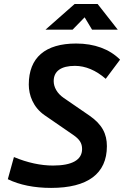

<svg xmlns="http://www.w3.org/2000/svg" viewBox="-20 -918 626 948"><path d="M232.4 9.8C413.1 9.8 507.8 -60.5 507.8 -196.3C507.8 -256.3 484.9 -303.7 420.9 -347.7L294.4 -434.6C261.2 -457.5 245.1 -488.3 245.1 -517.6C245.1 -566.9 281.7 -592.8 350.1 -592.8C401.9 -592.8 454.1 -570.8 502 -528.8L572.8 -623.5C520.5 -675.8 445.8 -703.1 356 -703.1C203.6 -703.1 122.1 -633.8 122.1 -500.5C122.1 -448.2 143.6 -388.2 200.2 -349.1L341.3 -252C372.6 -230.5 385.3 -211.4 385.3 -182.1C385.3 -128.4 335.9 -100.6 241.7 -100.6C181.2 -100.6 115.2 -114.7 48.8 -142.6L18.6 -33.2C76.2 -4.9 149.4 9.8 232.4 9.8ZM204.6 -771.5H338.4L397.9 -832.5L434.6 -771.5H561.5L461.9 -898.4H348.6Z"/></svg>

Font: Cascadia Mono PL SemiBold
Style: Italic
Weight: 600
Italic angle: -10°
Monospace: yes
Designer: Aaron Bell
Foundry: Saja Typeworks
Version: Version 2404.023